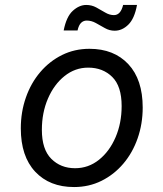

<svg xmlns="http://www.w3.org/2000/svg" viewBox="-20 -737 658 775"><path d="M341 -540Q440 -540 498 -478Q556 -416 556 -303Q556 -237 535.5 -178.5Q515 -120 477.5 -76Q440 -32 389.5 -7Q339 18 279 18Q180 18 122 -44Q64 -106 64 -219Q64 -285 84.5 -343.5Q105 -402 142.5 -446Q180 -490 230.5 -515Q281 -540 341 -540ZM471 -309Q471 -389 433 -426.5Q395 -464 336 -464Q283 -464 240.5 -430Q198 -396 173.5 -339Q149 -282 149 -213Q149 -134 187 -96Q225 -58 283 -58Q337 -58 379.5 -92Q422 -126 446.5 -183Q471 -240 471 -309ZM477 -717H533Q523 -662 498 -637.5Q473 -613 443 -613Q422 -613 403.5 -623.5Q385 -634 367 -644Q349 -654 330 -654Q317 -654 307.5 -645Q298 -636 293 -614H237Q248 -670 274 -693.5Q300 -717 328 -717Q350 -717 368.5 -707Q387 -697 404.5 -686.5Q422 -676 440 -676Q467 -676 477 -717Z"/></svg>

Font: Fragment Mono
Style: Italic
Weight: 400
Italic angle: -12°
Designer: Wei Huang based on Nimbus Sans by URW Studio, based on Helvetica by Max Miedinger.
Foundry: Wei Huang
Version: Version 1.011; ttfautohint (v1.8.4.7-5d5b)